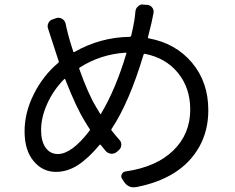

<svg xmlns="http://www.w3.org/2000/svg" viewBox="-20 -796 1040 851"><path d="M406.2 -321.3Q412.1 -310.5 423.8 -292Q424.8 -290 426.3 -290Q427.7 -290 427.7 -292Q493.2 -401.4 540 -558.6Q541 -563.5 536.1 -562.5Q426.8 -555.7 334 -497.1Q330.1 -495.1 331.1 -491.2Q370.1 -380.9 406.2 -321.3ZM236.3 -113.3Q297.9 -113.3 377 -216.8Q379.9 -219.7 377.9 -223.6Q370.1 -234.4 356.4 -257.8Q318.4 -318.4 269.5 -443.4Q267.6 -448.2 264.6 -445.3Q217.8 -398.4 189.9 -337.4Q162.1 -276.4 162.1 -218.8Q162.1 -169.9 182.1 -141.6Q202.1 -113.3 236.3 -113.3ZM580.1 -744.1Q581.1 -758.8 591.8 -767.6Q600.6 -776.4 612.3 -776.4Q614.3 -776.4 615.2 -775.4L633.8 -774.4Q647.5 -772.5 655.3 -761.7Q663.1 -751 660.2 -737.3Q653.3 -703.1 651.4 -694.3Q641.6 -652.3 635.7 -630.9Q634.8 -627 639.6 -626Q757.8 -604.5 830.6 -518.6Q903.3 -432.6 903.3 -307.6Q903.3 -216.8 863.3 -145.5Q823.2 -74.2 752.4 -29.8Q681.6 14.6 584 33.2Q578.1 34.2 572.3 34.2Q546.9 34.2 530.3 10.7L521.5 -2.9Q514.6 -12.7 519.5 -23.4Q524.4 -34.2 536.1 -36.1Q672.9 -55.7 748 -128.9Q823.2 -202.1 823.2 -310.5Q823.2 -406.2 768.6 -473.1Q713.9 -540 621.1 -557.6Q617.2 -557.6 616.2 -553.7Q552.7 -341.8 474.6 -224.6Q471.7 -220.7 474.6 -217.8Q491.2 -196.3 508.8 -176.8Q518.6 -167 517.6 -152.8Q516.6 -138.7 505.9 -129.9L498 -123Q486.3 -113.3 472.2 -114.7Q458 -116.2 448.2 -127Q435.5 -141.6 426.8 -153.3Q423.8 -157.2 420.9 -153.3Q372.1 -94.7 325.7 -64.5Q279.3 -34.2 227.5 -34.2Q168.9 -34.2 128.9 -82Q88.9 -129.9 88.9 -213.9Q88.9 -296.9 129.9 -378.9Q170.9 -460.9 238.3 -517.6Q242.2 -520.5 240.2 -524.4Q227.5 -562.5 211.9 -611.3Q200.2 -647.5 193.4 -668Q188.5 -680.7 194.3 -693.4Q200.2 -706.1 212.9 -710L229.5 -715.8Q243.2 -719.7 254.9 -712.9Q266.6 -706.1 270.5 -692.4Q275.4 -668 283.2 -638.7Q289.1 -615.2 304.7 -567.4Q305.7 -563.5 309.6 -565.4Q423.8 -630.9 555.7 -632.8Q559.6 -632.8 561.5 -637.7Q569.3 -669.9 575.2 -704.1Q578.1 -720.7 580.1 -744.1Z"/></svg>

Font: Gen Jyuu GothicL Regular
Style: Regular
Weight: 400
Designer: [Source Han Sans]
Ryoko NISHIZUKA  (kana & ideographs); Paul D. Hunt (Latin, Greek & Cyrillic); Wenlong ZHANG  (bopomofo
Version: Version 1.002.20150607